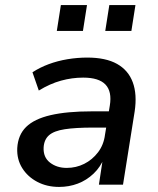

<svg xmlns="http://www.w3.org/2000/svg" viewBox="-20 -728 624 757"><path d="M213 9Q165 9 127 -11Q89 -31 67.5 -65.5Q46 -100 48 -144Q51 -196 83 -227.5Q115 -259 179.5 -274Q244 -289 342 -289H422L412 -225H347Q278 -225 235.5 -218.5Q193 -212 173.5 -195Q154 -178 152 -147Q150 -108 177 -87Q204 -66 243 -66Q280 -66 312 -82Q344 -98 366.5 -127.5Q389 -157 394 -197L413 -312Q422 -367 396 -394.5Q370 -422 308 -422Q264 -422 220.5 -410Q177 -398 133 -371L108 -443Q137 -462 172 -475Q207 -488 246 -494.5Q285 -501 324 -501Q397 -501 441.5 -476Q486 -451 503.5 -403.5Q521 -356 511 -289L465 0H370L386 -106H391Q376 -69 348.5 -43Q321 -17 286.5 -4Q252 9 213 9ZM395 -606 411 -708H514L498 -606ZM204 -606 220 -708H323L307 -606Z"/></svg>

Font: Nunito Sans 10pt SemiBold
Style: Italic
Weight: 600
Italic angle: -9°
Designer: Vernon Adams
Foundry: Vernon Adams
Version: Version 3.101;gftools[0.9.27]